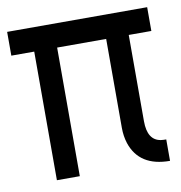

<svg xmlns="http://www.w3.org/2000/svg" viewBox="-65 -565 594 629"><g transform="rotate(-10 232.0 -250.5)"><path d="M-1 -425.8V-504.9H464.8V-425.8H389.6V-138.7Q389.6 -75.2 433.6 -68.4Q441.4 -67.4 451.2 -67.4V3.9Q349.6 3.9 322.3 -78.1Q314.5 -102.5 314.5 -129.9V-425.8H151.4V2H75.2V-425.8Z"/></g></svg>

Font: Post No Bills Colombo SemiBold
Style: Regular
Weight: 600
Designer: Kosala Senevirathne, Siva Puranthara, Lasantha Premarathna, Tharique Azeez
Foundry: Mooniak
Version: Version 1.220 ; ttfautohint (v1.6)